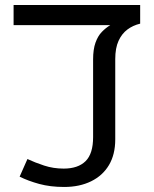

<svg xmlns="http://www.w3.org/2000/svg" viewBox="-20 -735 612 763"><path d="M235 8Q180 8 136 -4Q92 -16 58 -33L89 -103Q119 -89 155.5 -77Q192 -65 233 -65Q290 -65 320 -94.5Q350 -124 350 -190V-499Q350 -539 359.5 -565.5Q369 -592 384.5 -608Q400 -624 418 -635H34V-715H537V-641Q508 -634 486 -617.5Q464 -601 451 -572.5Q438 -544 438 -500V-181Q438 -121 413 -79Q388 -37 342 -14.5Q296 8 235 8Z"/></svg>

Font: usinhala25
Style: Book
Weight: 400
Designer: Jelle Bosma - Monotype Design Team
Foundry: Monotype Imaging Inc.
Version: Version 2.003